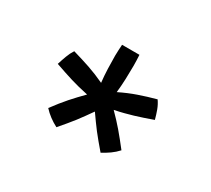

<svg xmlns="http://www.w3.org/2000/svg" viewBox="-64 -706 494 449"><g transform="rotate(30 183.0 -482.0)"><path d="M203.6 -604.5Q204.1 -597.7 204.3 -590.1Q204.6 -582.5 204.6 -575.7Q204.6 -559.6 203.9 -539.6Q203.1 -519.5 201.2 -502.4Q224.1 -513.7 245.8 -521.2Q267.6 -528.8 292.5 -535.6Q299.3 -525.9 303.5 -514.6Q307.6 -503.4 311 -490.7Q296.9 -485.8 285.6 -481.9Q274.4 -478 263.7 -474.9Q252.9 -471.7 241.7 -468.8Q230.5 -465.8 215.8 -462.9Q232.9 -445.8 247.3 -429Q261.7 -412.1 278.8 -390.1Q270.5 -380.9 260.5 -373.8Q250.5 -366.7 239.3 -360.8Q229.5 -372.1 221.7 -381.6Q213.9 -391.1 206.8 -400.1Q199.7 -409.2 193.4 -418.2Q187 -427.2 179.7 -437.5Q172.4 -427.2 166 -418.2Q159.7 -409.2 152.6 -400.1Q145.5 -391.1 137.7 -381.6Q129.9 -372.1 120.1 -360.8Q97.2 -372.6 81.1 -390.1Q97.7 -412.6 112.3 -429.2Q127 -445.8 144 -462.9Q129.9 -465.8 118.4 -468.8Q106.9 -471.7 96.4 -474.9Q85.9 -478 74.5 -481.9Q63 -485.8 48.8 -490.7Q52.7 -503.4 56.9 -514.6Q61 -525.9 67.4 -535.6Q92.8 -528.3 114.3 -521Q135.7 -513.7 158.7 -502.9Q156.7 -520 156 -539.3Q155.3 -558.6 155.3 -574.2Q155.3 -581.5 155.8 -589.4Q156.2 -597.2 156.7 -604.5Z"/></g></svg>

Font: SaysetthaMai
Style: Regular
Weight: 400
Designer: John M. Durdin
Foundry: Lao Script for Windows
Version: Version 1.101